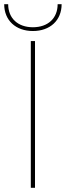

<svg xmlns="http://www.w3.org/2000/svg" viewBox="-37 -896 314 916"><path d="M-17 -876C-17 -799 38 -748 120 -748C202 -748 257 -799 257 -876H238C238 -809 192 -766 120 -766C48 -766 2 -809 2 -876ZM110 0H130V-700H110Z"/></svg>

Font: Fixel Text Thin
Style: Regular
Weight: 100
Width: 4
Designer: AlfaBravo + MacPaw
Foundry: Kyrylo Tkachov, Marchela Mozhyna, Serhii Makarenko, Maria Weinstein, Zakhar Kryvoshyya
Version: Version 1.211